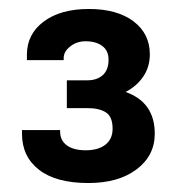

<svg xmlns="http://www.w3.org/2000/svg" viewBox="-20 -820 401 428"><path d="M314 -699Q314 -671 299.5 -649.5Q285 -628 260 -615Q325 -592 325 -522Q325 -473 284.5 -442.5Q244 -412 177 -412Q105 -412 67 -441.5Q29 -471 29 -522V-530H114V-527Q114 -507 129 -496Q144 -485 171 -485Q199 -485 215 -497.5Q231 -510 231 -533Q231 -560 216 -569.5Q201 -579 175 -579H129V-641H175Q196 -641 209 -652.5Q222 -664 222 -687Q222 -707 208 -717.5Q194 -728 171 -728Q151 -728 136.5 -716.5Q122 -705 122 -691V-686H40V-698Q40 -744 77.5 -772Q115 -800 178 -800Q241 -800 277.5 -772.5Q314 -745 314 -699Z"/></svg>

Font: Chivo ExtraBold
Style: Regular
Weight: 800
Designer: Hector Gatti
Foundry: Omnibus-Type
Version: Version 1.007